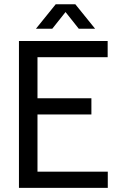

<svg xmlns="http://www.w3.org/2000/svg" viewBox="-20 -902 564 922"><path d="M71 0V-705H497V-627.4H130L160 -662V-42L130 -77.6H497.6V0ZM127.4 -352.4V-430H418.9V-352.4ZM152.6 -764 247.6 -881.6H341.7L436.7 -764H358.3L274.5 -869.6H314.9L231 -764Z"/></svg>

Font: TikTok Sans Light
Style: Regular
Weight: 300
Version: Version 4.000